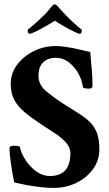

<svg xmlns="http://www.w3.org/2000/svg" viewBox="-20 -870 512 899"><path d="M232.4 9.8Q193.4 9.8 147.5 3.4Q101.6 -2.9 46.9 -15.6Q42 -37.1 36.6 -69.3Q31.2 -101.6 27.8 -132.3Q24.4 -163.1 24.4 -177.7Q27.3 -187.5 42 -187.5Q72.3 -187.5 73.2 -181.6Q79.1 -152.3 99.6 -120.6Q120.1 -88.9 149.9 -67.4Q179.7 -45.9 212.9 -45.9Q309.6 -45.9 309.6 -152.3Q309.6 -180.7 287.6 -204.1Q265.6 -227.5 236.8 -246.1Q208 -264.6 187.5 -278.3L158.2 -297.9Q125 -320.3 95.7 -344.2Q66.4 -368.2 48.3 -399.9Q30.3 -431.6 30.3 -477.5Q30.3 -527.3 60.5 -567.4Q90.8 -607.4 138.7 -630.9Q186.5 -654.3 238.3 -654.3Q258.8 -654.3 280.8 -651.4Q302.7 -648.4 318.4 -645.5Q347.7 -639.6 368.7 -634.3Q389.6 -628.9 402.3 -627Q407.2 -579.1 410.2 -539.1Q413.1 -499 413.1 -464.8Q409.2 -455.1 398.4 -455.1Q369.1 -455.1 368.2 -461.9Q364.3 -495.1 346.7 -526.4Q329.1 -557.6 301.8 -578.6Q274.4 -599.6 239.3 -599.6Q206.1 -599.6 183.1 -579.1Q160.2 -558.6 160.2 -513.7Q160.2 -473.6 195.8 -443.4Q231.4 -413.1 288.1 -377L337.9 -345.7Q365.2 -329.1 389.6 -309.1Q414.1 -289.1 429.7 -257.3Q445.3 -225.6 445.3 -170.9Q445.3 -119.1 415.5 -78.1Q385.7 -37.1 337.4 -13.7Q289.1 9.8 232.4 9.8ZM119.1 -711.9Q109.4 -711.9 109.4 -730.5Q123 -741.2 141.1 -756.8Q159.2 -772.5 180.7 -793.9Q191.4 -803.7 201.7 -815.4Q211.9 -827.1 222.7 -840.8Q230.5 -849.6 235.4 -849.6Q241.2 -849.6 250 -840.8L264.6 -824.2Q271.5 -817.4 277.3 -810.5Q283.2 -803.7 289.1 -797.9Q312.5 -774.4 331.1 -757.8Q349.6 -741.2 363.3 -730.5Q363.3 -711.9 353.5 -711.9Q347.7 -711.9 326.2 -722.2Q304.7 -732.4 279.3 -747.1Q253.9 -761.7 236.3 -772.5Q219.7 -761.7 193.8 -747.1Q168 -732.4 146.5 -722.2Q125 -711.9 119.1 -711.9Z"/></svg>

Font: Crimson Text
Style: Bold
Weight: 700
Designer: Sebastian Kosch
Foundry: Sebastian Kosch
Version: Version 1.100